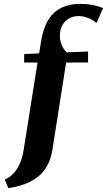

<svg xmlns="http://www.w3.org/2000/svg" viewBox="-20 -770 559 994"><path d="M23.1 204 4.8 159.7Q25.1 151 41 136.6Q56.9 122.2 69.1 102.7Q81.2 83.2 89.8 58.7Q98.5 34.1 102.8 4.3L174.3 -446.1H105.1V-490.4L435.9 -503.3V-446.1H322.3L251.5 4.3Q237.8 91.9 182.3 140.2Q126.8 188.6 23.1 204ZM181.5 -487.3 192.7 -556.6Q208.9 -656.3 259.2 -703.2Q309.6 -750 396.6 -750Q429.7 -750 459.2 -744.4Q488.7 -738.8 513.6 -728.1L479.9 -651Q457.8 -669.4 433.5 -678.1Q409.2 -686.9 386.4 -686.9Q360.4 -686.9 338.3 -675Q316.2 -663 303 -639.8Q289.9 -616.6 289.9 -582.8Q289.9 -562.5 299.5 -537.4Q309.2 -512.2 330.9 -493.8Z"/></svg>

Font: Sutasoma
Style: Regular
Weight: 400
Designer: Izhar Fathurrohim, Akbar Rohmanto, Arusyal Khofiqoini
Foundry: Kiwari Kolektiv
Version: Version 1.102